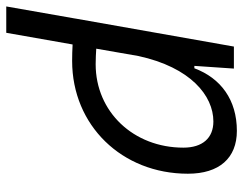

<svg xmlns="http://www.w3.org/2000/svg" viewBox="-103 -464 792 626"><g transform="rotate(90 293.0 -151.0)"><path d="M86.9 224.6 125 8.3C143.1 9.3 160.6 9.8 178.7 9.8C388.7 9.8 546.4 -152.3 546.4 -367.7C546.4 -469.7 495.6 -527.3 406.7 -527.3C305.7 -527.3 234.9 -475.1 202.6 -388.7H194.8L203.6 -517.6H131.8L40.5 -1V-0.5C40.5 -0.5 40.5 -0.5 40.5 -0.5L1 224.6ZM138.7 -68.8 162.6 -206.1C199.7 -377 292.5 -450.7 376 -450.7C430.2 -450.7 461.4 -415 461.4 -353C461.4 -189.9 344.2 -66.9 189.5 -66.9C170.9 -66.9 153.8 -67.9 138.7 -68.8Z"/></g></svg>

Font: Cascadia Code PL SemiLight
Style: Italic
Weight: 350
Italic angle: -10°
Monospace: yes
Designer: Aaron Bell
Foundry: Saja Typeworks
Version: Version 2404.023